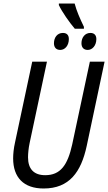

<svg xmlns="http://www.w3.org/2000/svg" viewBox="-20 -1066 617 1096"><path d="M407 -902H459V-913C436 -961 418 -1001 406 -1046H316V-1037C334 -998 377 -937 407 -902ZM481 -781C507 -781 530 -806 530 -843C530 -865 518 -878 496 -878C465 -878 445 -852 445 -819C445 -794 459 -781 481 -781ZM324 -781C351 -781 373 -806 373 -843C373 -865 362 -878 339 -878C307 -878 288 -852 288 -819C288 -794 302 -781 324 -781ZM229 10C376 10 443 -84 475 -233L577 -714H493L392 -241C366 -123 325 -66 238 -66C173 -66 140 -102 140 -168C140 -189 143 -221 149 -249L248 -714H164L66 -254C58 -219 55 -186 55 -162C55 -53 115 10 229 10Z"/></svg>

Font: Noto Sans Display SemiCondensed
Style: Italic
Weight: 400
Width: 4
Italic angle: -12°
Designer: Monotype Design Team
Foundry: Monotype Imaging Inc.
Version: Version 1.900